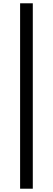

<svg xmlns="http://www.w3.org/2000/svg" viewBox="-20 -864 321 1165"><path d="M102 281H179V-844H102Z"/></svg>

Font: Source Han Sans JP Medium
Style: Regular
Weight: 500
Designer: Ryoko NISHIZUKA 西塚涼子 (kana, bopomofo & ideographs); Paul D. Hunt (Latin, Greek & Cyrillic); Sandoll Communications 산돌커뮤니
Foundry: Adobe
Version: Version 2.002;hotconv 1.0.116;makeotfexe 2.5.65601